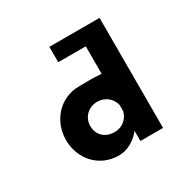

<svg xmlns="http://www.w3.org/2000/svg" viewBox="-81 -340 396 411"><g transform="rotate(-30 117.5 -134.0)"><path d="M81 -81C81 -103 98 -119 120 -119C138 -119 154 -107 158 -89V-74C154 -57 140 -44 120 -44C97 -44 81 -59 81 -81ZM214 0V-272H90V-234H158V-166C136 -168 113 -167 103 -167C55 -167 21 -128 21 -81C21 -34 55 4 103 4C126 4 145 -9 158 -25V0Z"/></g></svg>

Font: Hussar Tani
Style: Dwa
Weight: 700
Foundry: Cannot Into Space Fonts
Version: Version 0.92